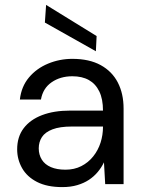

<svg xmlns="http://www.w3.org/2000/svg" viewBox="-20 -751 583 783"><path d="M234 12Q172 12 131 -9Q90 -30 70 -65.5Q50 -101 50 -142Q50 -193 76.5 -228Q103 -263 151.5 -281.5Q200 -300 266 -300H400Q400 -347 385 -378Q370 -409 342.5 -424.5Q315 -440 275 -440Q226 -440 190.5 -415.5Q155 -391 147 -345H61Q67 -398 98 -435Q129 -472 176 -491.5Q223 -511 275 -511Q344 -511 390.5 -485.5Q437 -460 460.5 -414.5Q484 -369 484 -308V0H409L404 -89Q394 -68 378.5 -49.5Q363 -31 342.5 -17.5Q322 -4 295 4Q268 12 234 12ZM247 -59Q283 -59 311.5 -73.5Q340 -88 360 -113Q380 -138 390 -169Q400 -200 400 -234V-235H273Q224 -235 194 -223.5Q164 -212 151 -192Q138 -172 138 -146Q138 -120 150.5 -100Q163 -80 187.5 -69.5Q212 -59 247 -59ZM371 -542 163 -659 168 -731 374 -604Z"/></svg>

Font: DM Sans 20pt
Style: Regular
Weight: 400
Version: Version 4.004;gftools[0.9.30]